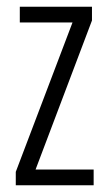

<svg xmlns="http://www.w3.org/2000/svg" viewBox="-20 -552 321 572"><path d="M259 0H27V-40L196 -485H39V-532H254V-491L86 -47H259Z"/></svg>

Font: Noto Sans Telugu ExtraCondensed Light
Style: Regular
Weight: 300
Width: 2
Designer: Jelle Bosma - Monotype Design Team
Foundry: Monotype Imaging Inc.
Version: Version 2.005; ttfautohint (v1.8.4.7-5d5b)